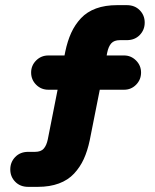

<svg xmlns="http://www.w3.org/2000/svg" viewBox="-20 -728 603 747"><path d="M462.9 -378.9H368.2L329.1 -182.1Q320.3 -140.6 305.9 -109.1Q291.5 -77.6 268.1 -52.5Q244.6 -27.3 209.2 -14.2Q173.8 -1 127 -1H89.8Q58.6 -1 39.3 -20.8Q20 -40.5 20 -68.8Q20 -97.2 39.3 -117.2Q58.6 -137.2 89.8 -137.2H116.2Q139.2 -137.2 150.1 -149.7Q161.1 -162.1 166 -186L204.1 -378.9H168Q140.1 -378.9 120.6 -398.4Q101.1 -418 101.1 -445.8Q101.1 -473.1 120.6 -492.7Q140.1 -512.2 168 -512.2H231L233.9 -526.9Q242.7 -568.8 257.1 -600.3Q271.5 -631.8 294.9 -657Q318.4 -682.1 353.8 -695.1Q389.2 -708 436 -708H473.1Q504.4 -708 523.7 -688.2Q543 -668.5 543 -640.1Q543 -611.8 523.7 -591.8Q504.4 -571.8 473.1 -571.8H446.8Q423.8 -571.8 412.8 -559.3Q401.9 -546.9 397 -522.9L395 -512.2H462.9Q489.7 -512.2 509.3 -492.7Q528.8 -473.1 528.8 -445.8Q528.8 -418 509.5 -398.4Q490.2 -378.9 462.9 -378.9Z"/></svg>

Font: LT Saeada
Style: Bold
Weight: 700
Designer: Daniel Lyons
Foundry: LyonsType
Version: Version 1.001